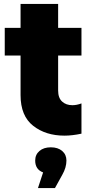

<svg xmlns="http://www.w3.org/2000/svg" viewBox="-20 -683 472 971"><path d="M4 -542H84V-663H274V-542H392V-402H274V-225Q274 -188 294 -169.5Q314 -151 346 -151Q368 -151 392 -160V-7Q345 3 306 3Q211 3 147.5 -47Q84 -97 84 -202V-402H4ZM198 189Q158 174 158 129Q158 99 179.5 80.5Q201 62 237 62Q273 62 294.5 80.5Q316 99 316 129Q316 164 295 201L258 268H172Z"/></svg>

Font: Chess Sans ExtraBold
Style: Regular
Weight: 800
Designer: Wolf Bōese
Foundry: Wolf Bōese
Version: Version 7.223